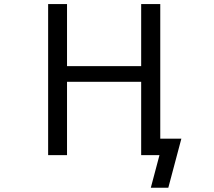

<svg xmlns="http://www.w3.org/2000/svg" viewBox="-20 -752 1040 933"><path d="M305.7 -732.4V-430.7H666V-732.4H758.8V-78.1H861.3L797.9 160.2H712.9L754.9 2H752H712.9H666V-354.5H305.7V2H213.9V-732.4Z"/></svg>

Font: Gen Shin Gothic Monospace Regular
Style: Regular
Weight: 400
Designer: [Source Han Sans]
Ryoko NISHIZUKA  (kana & ideographs); Paul D. Hunt (Latin, Greek & Cyrillic); Wenlong ZHANG  (bopomofo
Version: Version 1.002.20150607